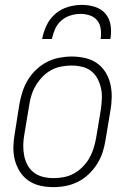

<svg xmlns="http://www.w3.org/2000/svg" viewBox="-20 -760 540 788"><path d="M200 8Q171 8 144.5 2Q118 -4 96.5 -19Q75 -34 61 -56.5Q47 -79 40.5 -105Q34 -131 35 -159Q36 -187 41 -215L60 -335Q65 -361 73 -385.5Q81 -410 95 -433Q109 -456 129.5 -475Q150 -494 173.5 -506Q197 -518 223 -523Q249 -528 274 -528Q302 -528 329 -522Q356 -516 377.5 -501Q399 -486 413 -463.5Q427 -441 433 -415Q439 -389 438.5 -361Q438 -333 433 -305L413 -185Q409 -159 401 -134.5Q393 -110 378.5 -87Q364 -64 344 -45Q324 -26 300 -14Q276 -2 250.5 3Q225 8 200 8ZM200 -29Q221 -29 242 -33Q263 -37 282.5 -47.5Q302 -58 318.5 -74.5Q335 -91 346 -110Q357 -129 363.5 -149.5Q370 -170 374 -191L394 -311Q397 -333 398 -355Q399 -377 394.5 -398Q390 -419 380 -437.5Q370 -456 354 -468.5Q338 -481 317 -486Q296 -491 273 -491Q253 -491 231.5 -487Q210 -483 190.5 -472.5Q171 -462 155 -445.5Q139 -429 127.5 -410Q116 -391 109.5 -370.5Q103 -350 100 -329L80 -209Q76 -187 75.5 -165Q75 -143 79 -122Q83 -101 93 -82.5Q103 -64 119.5 -51.5Q136 -39 157 -34Q178 -29 200 -29ZM153 -600Q158 -628 171 -655.5Q184 -683 207 -703Q230 -723 259 -731.5Q288 -740 316 -740Q344 -740 370.5 -731.5Q397 -723 413.5 -703Q430 -683 434 -655.5Q438 -628 433 -600H393Q396 -620 393.5 -640.5Q391 -661 379.5 -675.5Q368 -690 349.5 -696.5Q331 -703 310 -703Q290 -703 269 -696.5Q248 -690 231.5 -675.5Q215 -661 206 -640.5Q197 -620 193 -600Z"/></svg>

Font: Iosevka SS04 Extralight
Style: Italic
Weight: 200
Italic angle: -9°
Monospace: yes
Designer: Belleve Invis
Foundry: Belleve Invis
Version: Version 19.0.0; ttfautohint (v1.8.4)